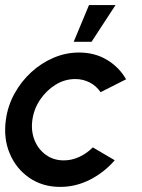

<svg xmlns="http://www.w3.org/2000/svg" viewBox="-28 -720 557 753"><path d="M336 -142 422 -91.5Q381 -44 325.2 -15.5Q269.5 13 208 13Q139 13 87.2 -22.5Q35.5 -58 10.2 -117.8Q-15 -177.5 -5 -250Q2.5 -305 28.8 -352.8Q55 -400.5 94.5 -436.8Q134 -473 182.2 -493.5Q230.5 -514 282 -514Q343.5 -514 391.2 -485.5Q439 -457 466.5 -409L366.5 -358.5Q349.5 -383.5 323.2 -396.8Q297 -410 267.5 -410Q226 -410 190 -387.8Q154 -365.5 129.5 -329.2Q105 -293 99 -250Q93 -207 107.2 -171Q121.5 -135 151.5 -113Q181.5 -91 222.5 -91Q254 -91 283.8 -105Q313.5 -119 336 -142ZM261 -556 321 -700H425L331 -556Z"/></svg>

Font: Urbanist SemiBold
Style: Italic
Weight: 600
Italic angle: -8°
Designer: Corey Hu
Foundry: Corey Hu
Version: Version 1.321; ttfautohint (v1.8.4.7-5d5b)